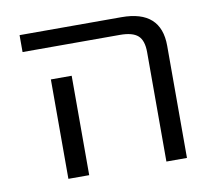

<svg xmlns="http://www.w3.org/2000/svg" viewBox="-64 -592 738 665"><g transform="rotate(-10 305.5 -260.0)"><path d="M44.9 -460V-519.5H403.3Q542 -519.5 542 -394.5V0H469.7V-384.8Q469.7 -425.8 450.7 -442.9Q431.6 -460 387.7 -460ZM125 0V-349.6H198.2V0Z"/></g></svg>

Font: GenEi M Gothic v2 Regular
Style: Regular
Weight: 400
Version: Version 2.0